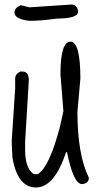

<svg xmlns="http://www.w3.org/2000/svg" viewBox="-20 -778 447 848"><path d="M335 -431 322 -284Q322 -96 372 6V10Q372 30 345 35H341Q304 33 276 -106H272Q220 50 139 50Q58 50 35 -81L32 -140V-159L47 -387V-431Q47 -451 70 -462H79Q107 -462 107 -425V-419L91 -152V-115Q91 -35 129 -9H147Q198 -40 245 -219L260 -287L247 -450Q247 -594 291 -594Q335 -594 335 -431ZM115 -746 296 -758Q321 -758 325 -727Q325 -696 231 -696Q162 -686 109 -686Q44 -694 44 -723Q44 -743 71 -755L109 -746Z"/></svg>

Font: Just Me Again Down Here
Style: Regular
Weight: 400
Designer: Kimberly Geswein
Foundry: Kimberly Geswein
Version: Version 1.002 2007